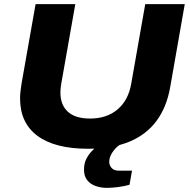

<svg xmlns="http://www.w3.org/2000/svg" viewBox="-20 -707 916 928"><path d="M406 12Q245 12 161 -50.5Q77 -113 77 -231Q77 -247 79 -265Q81 -283 84 -302L152 -687H344L276 -302Q274 -292 273 -281Q272 -270 272 -260Q272 -200 308 -167Q344 -134 415 -134Q496 -134 548 -178Q600 -222 614 -301L682 -687H873L803 -288Q786 -189 736 -122Q686 -55 603.5 -21.5Q521 12 406 12ZM496 201Q469 201 443.5 192.5Q418 184 402 164.5Q386 145 386 113Q386 83 397.5 60.5Q409 38 426.5 20.5Q444 3 461 -12H561L560 -8Q539 6 523.5 29Q508 52 508 75Q508 92 519.5 105Q531 118 555 118H618L606 186Q582 193 551.5 197Q521 201 496 201Z"/></svg>

Font: Archivo SemiExpanded ExtraBold
Style: Italic
Weight: 800
Width: 6
Italic angle: -10°
Designer: Hector Gatti
Foundry: Omnibus-Type
Version: Version 2.001